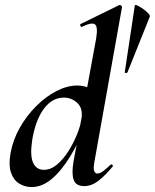

<svg xmlns="http://www.w3.org/2000/svg" viewBox="-20 -746 628 779"><path d="M108 13Q82 13 59 -0.5Q36 -14 25 -44.5Q14 -75 23 -126Q33 -180 61 -229Q89 -278 128 -316.5Q167 -355 210 -377Q253 -399 294 -399Q327 -399 352.5 -383Q378 -367 380 -332L330 -246Q301 -171 265.5 -112.5Q230 -54 190.5 -20.5Q151 13 108 13ZM158 -57Q186 -57 211.5 -78.5Q237 -100 257.5 -132.5Q278 -165 292 -199.5Q306 -234 310 -260Q318 -305 294.5 -327.5Q271 -350 239 -350Q192 -350 158.5 -305.5Q125 -261 111 -180Q101 -116 114 -86.5Q127 -57 158 -57ZM322 9Q288 9 279 -16Q270 -41 278 -89L370 -589Q378 -637 365.5 -647Q353 -657 312 -637Q308 -636 306 -642Q304 -648 308 -649L463 -725Q468 -727 472 -723Q476 -719 475 -717L363 -89Q358 -61 362.5 -51.5Q367 -42 375 -42Q386 -42 399 -52Q412 -62 428 -77Q432 -81 436 -77Q440 -73 436 -69Q405 -32 378 -11.5Q351 9 322 9ZM486 -452 527 -724Q529 -728 539 -723Q549 -718 561 -709.5Q573 -701 581.5 -692Q590 -683 588 -679L497 -452Q496 -450 491 -450Q486 -450 486 -452Z"/></svg>

Font: Cormorant Infant Light
Style: Italic
Weight: 300
Italic angle: -10°
Designer: Christian Thalmann (Catharsis Fonts)
Foundry: Catharsis Fonts
Version: Version 4.001